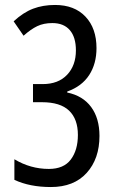

<svg xmlns="http://www.w3.org/2000/svg" viewBox="-20 -744 469 774"><path d="M369 -550Q369 -487 339.5 -441.5Q310 -396 251 -375V-371Q314 -358 347.5 -312.5Q381 -267 381 -196Q381 -104 329.5 -47Q278 10 185 10Q100 10 38 -19V-102Q103 -63 177 -63Q237 -63 265.5 -101Q294 -139 294 -200Q294 -264 258.5 -298Q223 -332 149 -332H113V-405H152Q215 -405 250.5 -442.5Q286 -480 286 -541Q286 -594 261.5 -622.5Q237 -651 191 -651Q156 -651 130 -638.5Q104 -626 75 -600L35 -658Q74 -694 113.5 -709Q153 -724 202 -724Q280 -724 324.5 -677Q369 -630 369 -550Z"/></svg>

Font: Noto Sans Khmer UI ExtraCondensed
Style: Regular
Weight: 400
Width: 2
Designer: Danh Hong and the Monotype Design Team
Foundry: Monotype Imaging Inc.
Version: Version 2.002; ttfautohint (v1.8.4.7-5d5b)